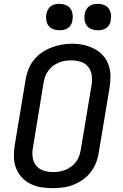

<svg xmlns="http://www.w3.org/2000/svg" viewBox="-20 -974 640 1002"><path d="M254 8Q223 8 193.5 3Q164 -2 138 -15Q112 -28 92.5 -49.5Q73 -71 63 -98.5Q53 -126 52.5 -156.5Q52 -187 57 -217L114 -560Q118 -586 128.5 -612.5Q139 -639 156.5 -661Q174 -683 198 -699.5Q222 -716 248.5 -726Q275 -736 302 -741Q329 -746 356 -746Q387 -746 416 -739.5Q445 -733 471 -720Q497 -707 516.5 -685.5Q536 -664 546 -636.5Q556 -609 556.5 -578.5Q557 -548 552 -518L495 -175Q491 -149 480.5 -123Q470 -97 452.5 -74.5Q435 -52 411 -35.5Q387 -19 361 -9Q335 1 307.5 4.5Q280 8 254 8ZM256 -76Q272 -76 288.5 -78.5Q305 -81 320.5 -87Q336 -93 350.5 -103.5Q365 -114 375.5 -127.5Q386 -141 392 -157Q398 -173 401 -189L458 -531Q462 -557 458.5 -582Q455 -607 440 -625.5Q425 -644 401.5 -651.5Q378 -659 352 -659Q336 -659 319.5 -656.5Q303 -654 287.5 -647.5Q272 -641 258 -631Q244 -621 233.5 -607Q223 -593 217 -577.5Q211 -562 208 -546L152 -204Q147 -179 150.5 -153.5Q154 -128 168.5 -110Q183 -92 206.5 -84Q230 -76 256 -76ZM490 -816Q474 -816 458.5 -821.5Q443 -827 433.5 -839.5Q424 -852 421.5 -868.5Q419 -885 422 -902Q424 -913 430 -924Q436 -935 446 -942Q456 -949 467.5 -951.5Q479 -954 490 -954Q507 -954 522 -948.5Q537 -943 546.5 -930.5Q556 -918 558.5 -901.5Q561 -885 558 -868Q557 -857 551 -846Q545 -835 535 -828Q525 -821 513.5 -818.5Q502 -816 490 -816ZM290 -816Q274 -816 258.5 -821.5Q243 -827 233.5 -839.5Q224 -852 221.5 -868.5Q219 -885 222 -902Q224 -913 230 -924Q236 -935 246 -942Q256 -949 267.5 -951.5Q279 -954 290 -954Q307 -954 322 -948.5Q337 -943 346.5 -930.5Q356 -918 358.5 -901.5Q361 -885 358 -868Q357 -857 351 -846Q345 -835 335 -828Q325 -821 313.5 -818.5Q302 -816 290 -816Z"/></svg>

Font: Iosevka Curly Medium Extended
Style: Italic
Weight: 500
Width: 7
Italic angle: -9°
Monospace: yes
Designer: Belleve Invis
Foundry: Belleve Invis
Version: Version 11.1.0; ttfautohint (v1.8.3)